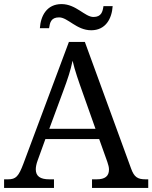

<svg xmlns="http://www.w3.org/2000/svg" viewBox="-20 -919 745 939"><path d="M426 -771C497 -771 527 -828 531 -889H486C482 -862 476 -836 437 -836C395 -836 352 -899 281 -899C209 -899 179 -842 175 -781H220C224 -808 229 -834 269 -834C312 -834 354 -771 426 -771ZM0 0H244V-42H221C177 -42 155 -57 155 -91C155 -102 158 -118 164 -134L202 -239H465L505 -127C510 -112 513 -101 513 -90C513 -57 493 -42 453 -42H430V0H705V-42H692C653 -42 636 -53 621 -95L395 -714H317L95 -120C71 -56 58 -42 19 -42H0ZM221 -289 289 -473C312 -535 325 -574 335 -622C346 -574 364 -523 385 -464L447 -289Z"/></svg>

Font: Noto Nastaliq Urdu
Style: Regular
Weight: 400
Designer: Monotype Design Team (Patrick Giasson: type design, Kamal Mansour: OpenType code, Glenda Bellarosa). Updated by Simon Co
Foundry: Monotype Imaging Inc., Simon Cozens
Version: Version 3.009